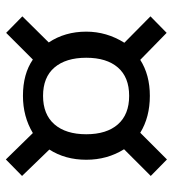

<svg xmlns="http://www.w3.org/2000/svg" viewBox="12 -662 577 640"><g transform="rotate(-90 300.0 -341.5)"><path d="M177 -520Q232 -553 301 -553Q374 -553 422 -520L511 -609L566 -555L479 -467Q515 -413 515 -342Q515 -274 478 -215L566 -128L511 -74L421 -162Q371 -130 301 -130Q230 -130 178 -162L89 -73L34 -127L123 -216Q88 -272 88 -342Q88 -412 122 -465L34 -556L89 -610ZM173 -342Q173 -274 206 -236.5Q239 -199 301 -199Q363 -199 395.5 -236.5Q428 -274 428 -342Q428 -410 395.5 -448Q363 -486 301 -486Q239 -486 206 -448Q173 -410 173 -342Z"/></g></svg>

Font: Fira Mono
Style: Regular
Weight: 400
Designer: Carrois Corporate & Edenspiekermann AG
Foundry: Carrois Corporate GbR & Edenspiekermann AG
Version: Version 3.206